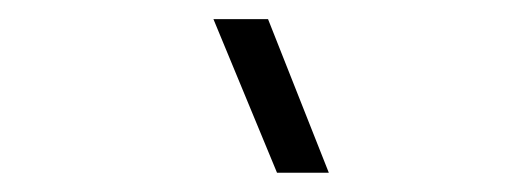

<svg xmlns="http://www.w3.org/2000/svg" viewBox="-20 -762 547 199"><path d="M257.8 -742.2 320.8 -583H267.1L201.2 -742.2Z"/></svg>

Font: Human Sans Light
Style: Italic
Weight: 300
Italic angle: -8°
Designer: Tim Radville
Foundry: Continuum
Version: Version 1.000;FEAKit 1.0